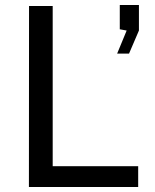

<svg xmlns="http://www.w3.org/2000/svg" viewBox="-20 -747 618 767"><path d="M96 -723H190.5V-83H532V0H95.5ZM448 -533 486 -625 458.5 -630V-727H535V-625L495.5 -533Z"/></svg>

Font: Public Sans
Style: Regular
Weight: 400
Designer: The Public Sans project authors (U.S. Web Design System). Libre Franklin designed by Pablo Impallari and Rodrigo Fuenzal
Version: Version 1.008; ttfautohint (v1.8.1) -l 8 -r 50 -G 200 -x 14 